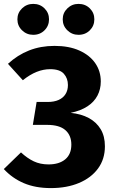

<svg xmlns="http://www.w3.org/2000/svg" viewBox="-22 -945 583 982"><path d="M238.1 17Q159.2 17 100 -8.2Q40.8 -33.4 -2.5 -80.4L85.3 -165.5Q117.2 -135.8 150.6 -119.9Q184 -104.1 226.2 -104.1Q280.4 -104.1 311.7 -130.1Q342.9 -156.1 342.9 -205.2Q342.9 -252.8 312.3 -279.5Q281.8 -306.3 218.9 -306.3H146L165.3 -423.5H221.8Q254.9 -423.5 278 -433.9Q301.1 -444.3 313.2 -463.8Q325.4 -483.2 325.4 -510.2Q325.4 -544.2 304.6 -567.7Q283.8 -591.2 234.9 -591.2Q200 -591.2 165.5 -577.4Q130.9 -563.6 94.8 -534.7L18.7 -618.5Q67.5 -663.6 126.8 -687Q186.1 -710.3 256.8 -710.3Q331.2 -710.3 384 -686.5Q436.9 -662.7 465.2 -621.8Q493.5 -580.8 493.5 -528.1Q493.5 -488.8 476.5 -456.2Q459.5 -423.6 425.2 -401.1Q391 -378.6 339.2 -367.8Q393 -362.5 432.1 -341.4Q471.2 -320.3 492.9 -284.3Q514.6 -248.3 514.6 -196.8Q514.6 -131.3 479.5 -83.3Q444.4 -35.4 382 -9.2Q319.7 17 238.1 17ZM379.5 -925.1Q414.4 -925.1 437.5 -902.1Q460.5 -879.1 460.5 -846.3Q460.5 -813 437.5 -790Q414.4 -766.9 379.5 -766.9Q346.1 -766.9 322.5 -790Q298.8 -813 298.8 -846.3Q298.8 -879.1 322.5 -902.1Q346.1 -925.1 379.5 -925.1ZM148 -925.1Q182.6 -925.1 205.7 -902.1Q228.7 -879.1 228.7 -846.3Q228.7 -813 205.7 -790Q182.6 -766.9 148 -766.9Q114.3 -766.9 90.7 -790Q67 -813 67 -846.3Q67 -879.1 90.7 -902.1Q114.3 -925.1 148 -925.1Z"/></svg>

Font: Fira Sans Variable
Style: Regular
Weight: 400
Designer: Carrois Corporate & Edenspiekermann AG
Foundry: Carrois Corporate GbR & Edenspiekermann AG
Version: Version 4.202